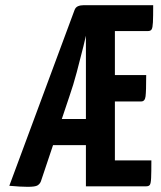

<svg xmlns="http://www.w3.org/2000/svg" viewBox="-20 -720 622 742"><path d="M87 2Q76 2 56 1Q36 0 16 -2L268 -681Q272 -692 281.5 -696Q291 -700 304 -700H333Q331 -676 323 -634Q315 -592 302.5 -541.5Q290 -491 276.5 -440.5Q263 -390 249 -350L138 -19Q134 -9 125 -3.5Q116 2 87 2ZM117 -159 159 -260H344V-159ZM312 0V-680Q312 -680 315 -690Q318 -700 332 -700H572Q572 -655 571 -634Q570 -613 566 -606.5Q562 -600 552 -600H424V-100H565Q565 -53 564 -32Q563 -11 559 -5.5Q555 0 545 0ZM320 -328V-430H545Q545 -367 542.5 -347.5Q540 -328 526 -328Z"/></svg>

Font: Yanone Kaffeesatz
Style: Bold
Weight: 700
Designer: Yanone (Cyrillic: Daniel Pouzeot, Huerta Tipografica, and Cyreal)
Foundry: Yanone
Version: Version 2.003